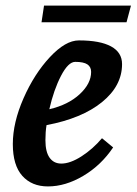

<svg xmlns="http://www.w3.org/2000/svg" viewBox="-20 -656 490 689"><path d="M26 -139Q26 -216 64.5 -303.5Q103 -391 159 -451Q215 -511 263 -511Q339 -511 378.5 -489.5Q418 -468 418 -426Q418 -348 346 -289.5Q274 -231 147 -207Q143 -183 143 -153Q143 -111 158 -90Q173 -69 200 -69Q232 -69 272.5 -95Q313 -121 346 -160L386 -127Q343 -63 279 -25Q215 13 152 13Q94 13 60 -25Q26 -63 26 -139ZM307 -398Q307 -416 293.5 -425Q280 -434 250 -434Q225 -434 199 -384Q173 -334 157 -264Q225 -280 266 -318Q307 -356 307 -398ZM138 -636H450L434 -576H129Z"/></svg>

Font: Andada Pro
Style: Bold Italic
Weight: 700
Italic angle: -7°
Designer: Carolina Giovagnoli
Foundry: Huerta Tipografica
Version: Version 3.005; ttfautohint (v1.8.4)